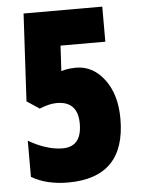

<svg xmlns="http://www.w3.org/2000/svg" viewBox="-52 -755 591 807"><g transform="rotate(-5 243.0 -352.0)"><path d="M215 -459 221 -566H410V-714H78L58 -345L111 -310Q153 -327 184 -327Q273 -327 273 -232Q273 -135 192 -135Q158 -135 120 -147.5Q82 -160 49 -180V-27Q113 10 203 10Q445 10 445 -238Q445 -340 397 -404Q349 -468 277 -468Q266 -468 250.5 -466.5Q235 -465 215 -459Z"/></g></svg>

Font: Noto Sans Display Condensed Black
Style: Regular
Weight: 900
Width: 3
Designer: Monotype Design team
Foundry: Monotype Imaging Inc.
Version: 1.000